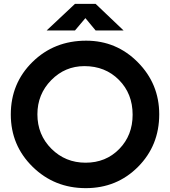

<svg xmlns="http://www.w3.org/2000/svg" viewBox="-20 -963 882 996"><path d="M222 -805 369 -943H476L621 -805H476L423 -869L369 -805ZM36 -369Q36 -531 148.5 -641.5Q261 -752 427 -752Q584 -752 695 -640Q806 -528 806 -370Q806 -208 696 -97.5Q586 13 425 13Q262 13 149 -98Q36 -209 36 -369ZM174 -370Q174 -264 246.5 -191.5Q319 -119 424 -119Q529 -119 598.5 -190Q668 -261 668 -368Q668 -477 597 -548.5Q526 -620 418 -620Q317 -620 245.5 -547Q174 -474 174 -370Z"/></svg>

Font: Involve
Style: Bold
Weight: 700
Designer: Stefan Peev
Foundry: Context Ltd.
Version: Version 1.001